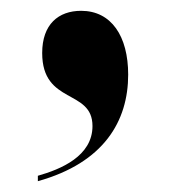

<svg xmlns="http://www.w3.org/2000/svg" viewBox="-20 -180 329 355"><path d="M50 145V155C172 121 217 44 217 -42C217 -113 186 -160 130 -160C88 -160 58 -135 58 -82C58 14 151 -16 151 53C151 109 92 133 50 145Z"/></svg>

Font: Noto Serif Display Condensed Black
Style: Regular
Weight: 900
Width: 3
Designer: Monotype Design Team
Foundry: Monotype Imaging Inc.
Version: Version 2.009